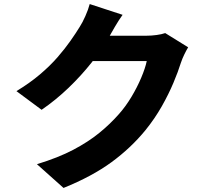

<svg xmlns="http://www.w3.org/2000/svg" viewBox="-20 -854 1040 946"><path d="M907 -621Q898 -606 888 -585.5Q878 -565 871 -544Q858 -502 834.5 -446Q811 -390 777 -330Q743 -270 697 -213Q625 -125 529.5 -55Q434 15 293 72L162 -45Q267 -77 341 -116Q415 -155 469 -199Q523 -243 566 -292Q599 -329 627.5 -376.5Q656 -424 676 -471.5Q696 -519 703 -553H375L425 -678Q439 -678 468 -678Q497 -678 532.5 -678Q568 -678 603 -678Q638 -678 665 -678Q692 -678 701 -678Q726 -678 751.5 -681.5Q777 -685 794 -691ZM584 -781Q564 -753 545.5 -721Q527 -689 518 -673Q483 -611 431.5 -546Q380 -481 317.5 -421Q255 -361 185 -313L61 -405Q127 -445 177 -487.5Q227 -530 263.5 -572Q300 -614 327 -652.5Q354 -691 373 -722Q386 -742 400.5 -774.5Q415 -807 422 -834Z"/></svg>

Font: Noto Sans SC ExtraBold
Style: Regular
Weight: 800
Designer: Ryoko NISHIZUKA 西塚涼子 (kana, bopomofo & ideographs); Paul D. Hunt (Latin, Greek & Cyrillic); Sandoll Communications 산돌커뮤니
Foundry: Adobe
Version: Version 2.004-H2;hotconv 1.0.118;makeotfexe 2.5.65603